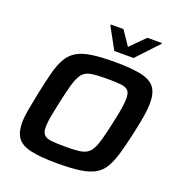

<svg xmlns="http://www.w3.org/2000/svg" viewBox="-158 -1035 1098 1175"><g transform="rotate(20 391.0 -447.5)"><path d="M347 8Q236 8 173 -6Q110 -20 84 -55Q58 -90 58 -154Q58 -190 66.5 -237.5Q75 -285 88 -349Q106 -436 122 -497Q138 -558 161 -597Q184 -636 221.5 -657.5Q259 -679 318 -687.5Q377 -696 465 -696Q576 -696 638.5 -682Q701 -668 727 -633Q753 -598 753 -533Q753 -496 745.5 -449.5Q738 -403 724 -339Q705 -251 687.5 -190Q670 -129 647.5 -90Q625 -51 588 -30Q551 -9 493 -0.5Q435 8 347 8ZM354 -105Q404 -105 436.5 -108Q469 -111 490.5 -122Q512 -133 526.5 -158.5Q541 -184 553.5 -229Q566 -274 581 -344Q594 -401 600.5 -442Q607 -483 607 -511Q607 -546 592.5 -561Q578 -576 545 -579.5Q512 -583 457 -583Q407 -583 374 -580Q341 -577 319.5 -566Q298 -555 284 -529.5Q270 -504 257.5 -459Q245 -414 230 -344Q222 -305 215.5 -274Q209 -243 206 -218.5Q203 -194 203 -175Q203 -142 218 -127Q233 -112 266 -108.5Q299 -105 354 -105ZM438 -758 362 -897 363 -903H445L508 -810L601 -903H696L694 -897L564 -758Z"/></g></svg>

Font: Saira SemiExpanded SemiBold
Style: Italic
Weight: 600
Width: 6
Italic angle: -12°
Designer: Hector Gatti with collaboration of the Omnibus-Type team
Foundry: Omnibus-Type
Version: Version 1.101